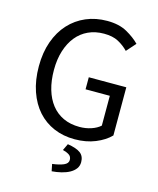

<svg xmlns="http://www.w3.org/2000/svg" viewBox="-128 -757 874 1063"><g transform="rotate(15 308.5 -226.0)"><path d="M52 -328Q52 -407 74.5 -470Q97 -533 137.5 -577Q178 -621 233 -644.5Q288 -668 354 -668Q422 -668 467.5 -642.5Q513 -617 542 -587L495 -534Q470 -560 437.5 -577.5Q405 -595 355 -595Q305 -595 265 -576.5Q225 -558 197 -523.5Q169 -489 153.5 -440Q138 -391 138 -330Q138 -268 152.5 -218.5Q167 -169 194.5 -134Q222 -99 262.5 -80Q303 -61 356 -61Q391 -61 422.5 -71.5Q454 -82 474 -100V-271H335V-340H550V-64Q518 -31 465.5 -9.5Q413 12 347 12Q282 12 228 -11Q174 -34 135 -77.5Q96 -121 74 -184.5Q52 -248 52 -328ZM319 48Q370 56 393 73.5Q416 91 416 125Q416 147 404 163Q392 179 372 190Q352 201 325.5 207.5Q299 214 271 216L263 176Q303 171 327.5 160.5Q352 150 352 130Q352 110 337 100.5Q322 91 301 86L319 48Z"/></g></svg>

Font: Myanmar Sanpya
Style: Regular
Weight: 400
Designer: Danh Hong
Foundry: Google Inc.
Version: Version 2.00 November 22, 2015